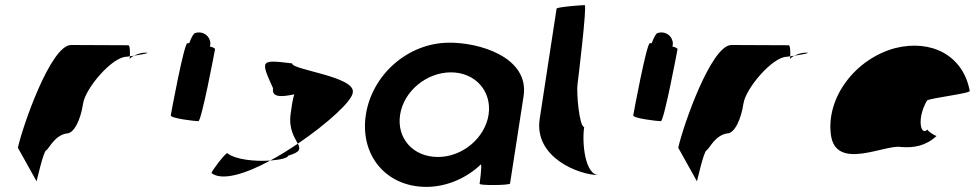

<svg xmlns="http://www.w3.org/2000/svg" viewBox="-20 -723 3818 751"><path d="M50 -145 123 -14C122 -6 150 -135 161 -135C172 -142 194 -194 241 -201C271 -201 296 -258 305 -318C314 -378 419 -501 475 -501C475 -501 480 -502 488 -503C489 -520 488 -546 482 -546C482 -546 340 -547 258 -547C178 -547 67 -225 50 -145ZM488 -503C488 -498 487 -494 487 -491C487 -494 494 -500 504 -505C498 -504 493 -504 488 -503ZM504 -505C535 -510 575 -517 548 -517C532 -517 516 -511 504 -505Z M648 -272C646 -260 743 -249 756 -249C768 -249 819 -518 821 -530C822 -534 814 -538 801 -541C803 -548 804 -556 801 -564C795 -588 768 -602 744 -594C738 -594 729 -578 720 -554H713C700 -554 650 -284 648 -272Z M807 -46C849 -14 941 -43 1037 -95C978 -91 901 -98 869 -124C861 -124 809 -56 807 -46ZM1048 -378C1042 -340 1083 -344 1131 -354C1124 -333 1121 -306 1117 -279C1108 -218 1133 -184 1145 -161C1260 -239 1359 -329 1360 -362C1370 -424 1119 -450 1123 -475C999 -490 997 -490 1048 -378ZM1037 -95C1076 -98 1106 -105 1107 -114C1155 -128 1156 -140 1145 -161C1109 -137 1073 -114 1037 -95Z M1411 -274C1387 -118 1488 8 1648 8C1729 8 1807 -28 1861 -80C1866 -76 1856 -4 1856 -4C1855 3 1974 2 1975 -5L2028 -347C2051 -500 1853 -558 1734 -556C1574 -554 1435 -430 1411 -274ZM1545 -274C1559 -366 1648 -440 1744 -440C1839 -440 1905 -366 1891 -274C1877 -184 1790 -109 1693 -109C1594 -109 1531 -184 1545 -274Z M2091 -258C2068 -108 2243 -38 2323 -38C2267 -38 2256 -167 2265 -226C2246 -227 2234 -361 2239 -394C2240 -401 2277 -703 2267 -703C2257 -703 2158 -696 2157 -689Z M2457 -272C2455 -260 2552 -249 2565 -249C2577 -249 2628 -518 2630 -530C2631 -534 2623 -538 2610 -541C2612 -548 2613 -556 2610 -564C2604 -588 2577 -602 2553 -594C2547 -594 2538 -578 2529 -554H2522C2509 -554 2459 -284 2457 -272Z M2633 -145 2706 -14C2705 -6 2733 -135 2744 -135C2755 -142 2777 -194 2824 -201C2854 -201 2879 -258 2888 -318C2897 -378 3002 -501 3058 -501C3058 -501 3063 -502 3071 -503C3072 -520 3071 -546 3065 -546C3065 -546 2923 -547 2841 -547C2761 -547 2650 -225 2633 -145ZM3071 -503C3071 -498 3070 -494 3070 -491C3070 -494 3077 -500 3087 -505C3081 -504 3076 -504 3071 -503ZM3087 -505C3118 -510 3158 -517 3131 -517C3115 -517 3099 -511 3087 -505Z M3230 -196C3249 -52 3443 -160 3505 -148C3554 -144 3601 -152 3643 -191C3635 -193 3605 -212 3608 -217C3582 -188 3564 -257 3606 -330C3620 -340 3781 -358 3773 -368C3747 -506 3624 -570 3482 -535C3325 -493 3211 -341 3230 -196ZM3608 -217C3608 -217 3608 -218 3608 -218C3608 -218 3608 -217 3608 -217ZM3644 -192 3643 -191C3645 -191 3645 -191 3644 -190Z"/></svg>

Font: Ampere
Style: SCIta
Weight: 400
Version: Version 1